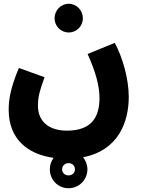

<svg xmlns="http://www.w3.org/2000/svg" viewBox="-20 -779 754 1017"><path d="M344 -607C386 -607 419 -641 419 -682C419 -724 386 -759 344 -759C302 -759 269 -724 269 -682C269 -641 302 -607 344 -607ZM443 118C443 94 434 71 420 54C606 18 662 -131 662 -266C662 -363 628 -478 588 -552L444 -493C487 -398 507 -323 507 -260C507 -171 475 -87 335 -87C240 -87 181 -134 181 -220C181 -266 190 -298 216 -370L80 -419C34 -310 26 -248 26 -197C26 -40 130 39 264 57C251 74 244 95 244 118C244 173 287 218 343 218C399 218 443 173 443 118ZM343 150C324 150 309 137 309 118C309 99 324 85 343 85C362 85 377 98 377 118C377 137 362 150 343 150Z"/></svg>

Font: Noto Sans Arabic UI SemiCondensed Extra
Style: Regular
Weight: 800
Width: 4
Designer: Nadine Chahine - Monotype Design Team
Foundry: Monotype Imaging Inc.
Version: Version 1.900